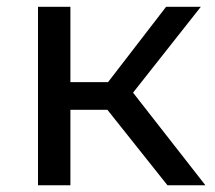

<svg xmlns="http://www.w3.org/2000/svg" viewBox="-20 -550 638 570"><path d="M92.8 0V-529.8H189V-306.2H300.8L473.1 -529.8H576.2L375 -274.9L589.8 0H477.1L298.8 -224.1H189V0Z"/></svg>

Font: Montserrat Medium
Style: Regular
Weight: 500
Designer: Julieta Ulanovsky
Foundry: Julieta Ulanovsky
Version: Version 7.200